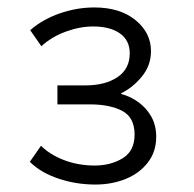

<svg xmlns="http://www.w3.org/2000/svg" viewBox="-20 -729 520 515"><path d="M236 -234Q184 -234 136.5 -250Q89 -266 60 -295L90 -338Q114 -314 152 -299.5Q190 -285 234 -285Q277 -285 309 -304.5Q341 -324 341 -368Q341 -414 308 -431.5Q275 -449 221 -449H134V-500H210Q262 -500 295 -522Q328 -544 328 -586Q328 -621 301.5 -639.5Q275 -658 230 -658Q194 -658 156 -644Q118 -630 91 -605L61 -648Q94 -677 140 -693Q186 -709 233 -709Q302 -709 343.5 -675Q385 -641 385 -592Q385 -553 360 -523Q335 -493 305 -479V-477Q331 -470 352.5 -454Q374 -438 386.5 -415Q399 -392 399 -362Q399 -322 376.5 -293Q354 -264 317 -249Q280 -234 236 -234Z"/></svg>

Font: Nunito Sans 7pt Light
Style: Regular
Weight: 300
Designer: Vernon Adams
Foundry: Vernon Adams
Version: Version 3.101;gftools[0.9.27]